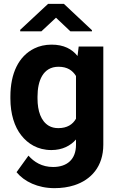

<svg xmlns="http://www.w3.org/2000/svg" viewBox="-20 -770 610 998"><path d="M375 -45V-17C375 57 330 98 256 98C198 98 157 72 128 39L66 125C106 174 177 208 263 208C300 208 335 203 366 193C453 165 517 96 517 -18V-528H389L383 -479C354 -515 312 -538 248 -538C215 -538 184 -531 158 -518C77 -478 34 -389 34 -268V-258C34 -178 55 -111 91 -66C124 -24 175 10 247 10C305 10 347 -13 375 -45ZM375 -375V-153C358 -123 329 -104 283 -104C264 -104 248 -108 234 -116C193 -140 175 -193 175 -258V-268C175 -349 203 -423 284 -423C330 -423 357 -404 375 -375ZM458 -613 312 -750H230L85 -615V-607H195L271 -678L346 -607H458Z"/></svg>

Font: Asimov
Style: Regular
Weight: 500
Designer: Google
Version: Version 2.000980; 2014